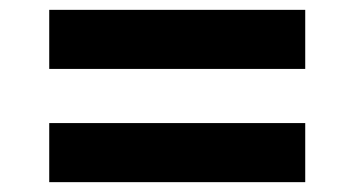

<svg xmlns="http://www.w3.org/2000/svg" viewBox="-20 -500 720 390"><path d="M600 -250V-130H80V-250ZM600 -480V-360H80V-480Z"/></svg>

Font: Madhuban Bold
Style: Regular
Weight: 700
Designer: jaikishan Patel
Foundry: MagicType
Version: Version 1.000